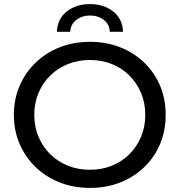

<svg xmlns="http://www.w3.org/2000/svg" viewBox="-20 -913 880 941"><path d="M421 8Q341 8 272.5 -19Q204 -46 154 -94.5Q104 -143 76 -208Q48 -273 48 -350Q48 -427 76 -492Q104 -557 154 -605.5Q204 -654 272 -681Q340 -708 421 -708Q501 -708 568.5 -681.5Q636 -655 686.5 -606.5Q737 -558 764.5 -493Q792 -428 792 -350Q792 -272 764.5 -207Q737 -142 686.5 -93.5Q636 -45 568.5 -18.5Q501 8 421 8ZM421 -81Q479 -81 528.5 -101Q578 -121 614.5 -157.5Q651 -194 671.5 -243Q692 -292 692 -350Q692 -408 671.5 -457Q651 -506 614.5 -542.5Q578 -579 528.5 -599Q479 -619 421 -619Q362 -619 312.5 -599Q263 -579 226 -542.5Q189 -506 168.5 -457Q148 -408 148 -350Q148 -292 168.5 -243Q189 -194 226 -157.5Q263 -121 312.5 -101Q362 -81 421 -81ZM259 -757Q261 -820 307 -856.5Q353 -893 421 -893Q489 -893 535 -856.5Q581 -820 583 -757H518Q517 -794 488.5 -815.5Q460 -837 421 -837Q382 -837 354 -815.5Q326 -794 324 -757Z"/></svg>

Font: Montserrat Thin Medium
Style: Regular
Weight: 500
Version: Version 9.000